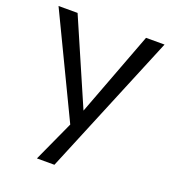

<svg xmlns="http://www.w3.org/2000/svg" viewBox="-133 -828 828 928"><g transform="rotate(20 281.0 -364.0)"><path d="M162.8 0 286.8 -271.3 459.1 -728H554.3L252.8 0ZM260.2 -204.7 9 -728H107L308 -264.9Z"/></g></svg>

Font: Murecho Thin
Style: Regular
Weight: 100
Designer: Neil Summerour
Foundry: Positype
Version: Version 1.010